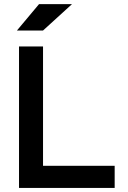

<svg xmlns="http://www.w3.org/2000/svg" viewBox="-20 -921 626 941"><path d="M73.2 0V-693.4H190.9V-108.4H542V0ZM63 -771.5 171.4 -900.9H333L190.9 -771.5Z"/></svg>

Font: CaskaydiaCove NFP SemiBold
Style: Regular
Weight: 600
Designer: Aaron Bell
Foundry: Saja Typeworks
Version: Version 2111.001; VTT 6.35;Nerd Fonts 3.1.1